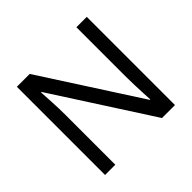

<svg xmlns="http://www.w3.org/2000/svg" viewBox="-169 -906 1099 1099"><g transform="rotate(-45 380.0 -357.0)"><path d="M663 0H558L176 -593H172Q174 -558 177 -506Q180 -454 180 -399V0H97V-714H201L582 -123H586Q585 -139 583.5 -171Q582 -203 580.5 -241Q579 -279 579 -311V-714H663Z"/></g></svg>

Font: Noto Sans Hanunoo
Style: Regular
Weight: 400
Designer: Monotype Design Team
Foundry: Monotype Imaging Inc.
Version: Version 2.003; ttfautohint (v1.8.4.7-5d5b)